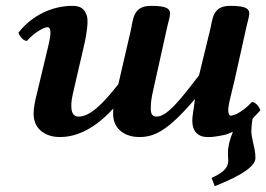

<svg xmlns="http://www.w3.org/2000/svg" viewBox="-20 -459 911 657"><path d="M228 -439C158 -439 89 -406 43 -347C46 -338 58 -319 72 -319C98 -349 132 -366 142 -366C159 -366 152 -331 146 -305L108 -146C99 -111 95 -88 95 -70C95 -10 145 10 184 10C230 10 294 -7 368 -88C367 -82 367 -76 367 -70C367 -10 417 10 456 10C508 10 554 -11 646 -119L647 -118C646 -111 645 -104 644 -97C642 -79 638 -62 638 -47C638 -38 639 -30 641 -23C643 -17 646 -11 650 -6C656 0 662 5 673 8C678 9 684 10 691 10C691 10 692 10 692 10C692 10 693 10 693 10C693 10 693 10 693 10C694 10 695 10 696 10C707 10 719 8 731 6C743 4 755 2 767 -4C771 -5 774 -7 777 -8C766 19 760 42 760 65C760 77 761 85 761 91C761 121 733 136 704 150L715 178C809 141 854 109 854 82C854 67 852 55 849 42C847 31 840 7 840 -11C840 -20 842 -42 844 -52C844 -53 846 -54 846 -55C854 -64 863 -72 871 -82C868 -91 856 -110 842 -110C825 -91 805 -77 790 -69C782 -66 775 -64 771 -63C764 -63 761 -71 761 -82C761 -94 765 -111 768 -124C772 -140 777 -161 783 -186L821 -357C825 -377 833 -402 833 -412C833 -428 824 -439 768 -439C707 -439 708 -395 699 -357L661 -201C598 -119 552 -60 516 -60C505 -60 496 -65 496 -86C496 -105 497 -120 505 -154L550 -357C554 -377 562 -402 562 -412C562 -428 553 -439 497 -439C436 -439 436 -395 428 -357L385 -171C333 -105 289 -60 249 -60C238 -60 224 -65 224 -96C224 -110 225 -120 233 -154L270 -314C277 -346 283 -388 277 -406C269 -427 258 -439 228 -439Z"/></svg>

Font: Libertinus Serif
Style: Bold Italic
Weight: 700
Italic angle: -12°
Designer: Philipp H. Poll, Khaled Hosny
Foundry: Caleb Maclennan
Version: Version 7.050;RELEASE